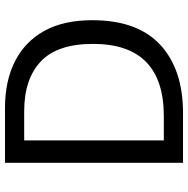

<svg xmlns="http://www.w3.org/2000/svg" viewBox="-12 -742 754 770"><g transform="rotate(-90 365.0 -357.0)"><path d="M669 -364Q669 -183 570.5 -91.5Q472 0 296 0H97V-714H317Q425 -714 504 -674Q583 -634 626 -556.5Q669 -479 669 -364ZM574 -361Q574 -504 503.5 -570.5Q433 -637 304 -637H187V-77H284Q574 -77 574 -361Z"/></g></svg>

Font: Noto Sans Old North Arabian
Style: Regular
Weight: 400
Designer: Monotype Design Team
Foundry: Monotype Imaging Inc.
Version: Version 2.001; ttfautohint (v1.8.4.7-5d5b)